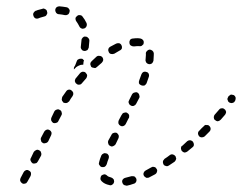

<svg xmlns="http://www.w3.org/2000/svg" viewBox="-20 -578 766 608"><path d="M411 -2Q413 -6 412 -11Q411 -14 409 -16Q408 -18 406 -19Q404 -20 401 -20Q399 -20 396 -20Q386 -17 377 -15Q372 -14 369 -10Q366 -6 367 -1Q368 2 369 4Q370 6 372 7Q374 9 377 9Q379 10 382 10Q392 8 403 4Q408 3 411 -2ZM335 7Q340 4 341 -1Q342 -3 341 -6Q341 -8 340 -10Q338 -12 336 -14Q334 -15 332 -16Q323 -18 319 -22Q315 -26 310 -26Q305 -25 301 -22Q300 -20 299 -18Q298 -15 298 -13Q298 -10 299 -8Q300 -6 302 -4Q311 5 326 8Q331 10 335 7ZM78 -31Q76 -36 71 -38Q67 -41 62 -39Q57 -37 55 -33L45 -14Q43 -9 44 -5Q46 0 51 3Q53 4 55 4Q58 4 60 3Q63 3 64 1Q66 -1 67 -3L77 -21Q79 -26 78 -31ZM477 -34Q479 -39 476 -43Q475 -45 473 -47Q471 -49 469 -49Q466 -50 464 -50Q461 -49 459 -48Q450 -43 441 -38Q437 -36 435 -31Q433 -26 436 -21Q437 -19 439 -18Q441 -16 443 -15Q445 -15 448 -15Q450 -15 452 -16Q462 -21 471 -26Q476 -29 477 -34ZM293 -60Q293 -57 295 -55Q296 -53 298 -51Q300 -50 302 -49Q307 -48 312 -50Q316 -53 318 -58Q320 -66 324 -76Q325 -79 325 -81Q325 -83 324 -86Q323 -88 321 -90Q319 -92 317 -92Q312 -94 308 -92Q303 -90 301 -86Q296 -74 294 -65Q293 -62 293 -60ZM536 -70Q537 -72 538 -75Q538 -77 537 -79Q537 -82 535 -84Q532 -88 527 -89Q522 -90 518 -87Q509 -80 501 -75Q499 -73 498 -71Q496 -69 496 -67Q496 -64 496 -62Q497 -59 498 -57Q499 -55 501 -54Q504 -53 506 -52Q508 -52 511 -52Q513 -53 515 -54Q524 -60 533 -66Q535 -68 536 -70ZM110 -95Q109 -100 104 -102Q99 -105 95 -103Q90 -101 87 -97L78 -78Q75 -74 77 -69Q79 -64 83 -61Q85 -60 88 -60Q90 -60 93 -61Q95 -61 97 -63Q99 -65 100 -67L110 -85Q112 -90 110 -95ZM594 -120Q594 -125 591 -129Q588 -133 582 -134Q577 -134 573 -131Q565 -124 558 -117Q556 -116 554 -114Q553 -111 553 -109Q553 -106 554 -104Q554 -102 556 -100Q559 -96 564 -95Q569 -95 573 -98Q582 -105 590 -112Q594 -115 594 -120ZM323 -123Q324 -118 329 -116Q333 -113 338 -115Q343 -117 346 -121L355 -140Q357 -144 356 -149Q354 -154 350 -157Q345 -159 340 -157Q335 -156 333 -151L323 -133Q321 -128 323 -123ZM143 -159Q141 -164 137 -166Q132 -169 127 -167Q122 -165 120 -161L110 -142Q109 -140 109 -138Q109 -135 110 -133Q110 -130 112 -128Q114 -127 116 -125Q120 -123 125 -125Q130 -126 133 -131L142 -150Q144 -154 143 -159ZM647 -170Q647 -175 643 -179Q641 -181 639 -182Q637 -182 634 -182Q632 -183 630 -182Q627 -181 626 -179Q618 -172 611 -164Q609 -163 608 -160Q607 -158 607 -156Q607 -153 608 -151Q609 -149 610 -147Q614 -143 619 -143Q624 -143 628 -146Q636 -154 643 -161Q647 -165 647 -170ZM365 -214 356 -197Q354 -192 355 -187Q357 -182 361 -180Q366 -177 371 -179Q376 -181 378 -185L387 -203L388 -204Q389 -206 389 -208Q389 -211 389 -213Q388 -216 386 -218Q385 -219 382 -221Q378 -223 373 -221Q368 -220 366 -215ZM175 -223Q174 -228 169 -230Q165 -233 160 -231Q155 -230 152 -225L143 -206Q141 -202 142 -197Q144 -192 148 -189Q153 -187 158 -189Q163 -190 165 -195L175 -214Q177 -218 175 -223ZM695 -219Q696 -221 696 -224Q695 -226 694 -229Q693 -231 691 -232Q687 -236 682 -235Q677 -235 674 -231Q667 -223 660 -215Q658 -213 658 -211Q657 -209 657 -206Q657 -204 658 -201Q659 -199 661 -198Q665 -194 670 -194Q675 -195 679 -199Q686 -207 693 -215Q694 -217 695 -219ZM387 -256Q387 -253 388 -251Q389 -249 390 -247Q392 -245 394 -244Q399 -241 404 -243Q409 -245 411 -249L421 -268Q423 -272 421 -277Q420 -282 415 -285Q411 -287 406 -285Q401 -284 398 -279L389 -261Q388 -258 387 -256ZM212 -279Q212 -281 212 -284Q211 -286 210 -288Q208 -290 206 -292Q202 -295 197 -294Q192 -293 189 -288Q183 -279 177 -271Q176 -268 176 -266Q175 -263 176 -261Q176 -259 178 -257Q179 -255 181 -253Q183 -252 186 -252Q188 -251 191 -252Q193 -252 195 -254Q197 -255 199 -257Q204 -266 210 -274Q211 -277 212 -279ZM726 -270Q724 -275 720 -277Q717 -278 715 -278Q712 -279 710 -278Q708 -277 706 -275Q704 -274 703 -272Q702 -271 702 -270Q701 -268 700 -265Q700 -263 701 -261Q702 -258 703 -256Q705 -254 707 -253Q709 -252 711 -252Q714 -251 716 -252Q719 -253 721 -254Q723 -256 724 -258Q724 -259 725 -260Q727 -265 726 -270ZM420 -314Q422 -310 427 -308Q432 -306 437 -307Q441 -309 444 -314Q448 -324 451 -334Q453 -339 451 -344Q449 -349 444 -350Q439 -352 434 -350Q430 -348 428 -343Q424 -333 421 -324Q419 -319 420 -314ZM255 -334Q256 -337 256 -339Q256 -342 254 -344Q253 -346 251 -348Q248 -351 242 -351Q237 -350 234 -347Q227 -339 220 -330Q218 -328 218 -326Q217 -324 217 -321Q218 -319 219 -316Q220 -314 222 -313Q226 -309 231 -310Q236 -310 239 -314Q246 -322 253 -330Q254 -332 255 -334ZM227 -369Q221 -366 217 -361Q216 -360 214 -358Q214 -360 214 -362Q214 -364 215 -366L218 -371Q221 -378 223 -384Q224 -387 226 -389Q228 -390 230 -391Q232 -392 235 -392Q237 -392 240 -392Q241 -391 243 -390Q244 -388 246 -387Q244 -382 244 -376Q243 -375 244 -373Q242 -373 241 -373Q234 -373 227 -369ZM307 -388Q307 -393 304 -397Q300 -401 295 -401Q290 -402 286 -399Q278 -392 270 -384Q268 -382 267 -380Q266 -378 266 -375Q266 -373 267 -371Q268 -368 269 -366Q271 -365 273 -364Q276 -363 278 -363Q281 -362 283 -363Q285 -364 287 -366Q295 -373 302 -379Q306 -383 307 -388ZM441 -390Q440 -385 443 -380Q446 -376 451 -375Q456 -374 461 -377Q465 -381 466 -386Q467 -396 467 -404Q467 -407 467 -410Q466 -415 462 -418Q458 -421 453 -421Q448 -420 445 -416Q441 -412 442 -407Q442 -405 442 -404Q442 -398 441 -390ZM366 -425Q367 -430 365 -434Q363 -439 358 -441Q353 -442 348 -440Q339 -435 329 -430Q324 -427 323 -422Q322 -417 325 -412Q327 -408 332 -407Q337 -406 342 -408Q351 -413 359 -418Q364 -420 366 -425ZM238 -422Q241 -417 246 -417Q249 -416 251 -417Q254 -418 256 -419Q258 -420 259 -423Q260 -425 261 -427Q262 -439 263 -449Q263 -455 259 -458Q256 -462 251 -462Q248 -462 246 -462Q244 -461 242 -459Q240 -457 239 -455Q238 -453 238 -450Q237 -441 236 -431Q235 -426 238 -422ZM415 -432Q410 -432 404 -431Q398 -431 394 -434Q390 -437 390 -442Q389 -447 392 -452Q396 -456 401 -456Q408 -457 415 -457Q420 -457 425 -456Q430 -455 433 -451Q436 -447 435 -442Q435 -440 434 -438Q434 -437 432 -436Q431 -435 430 -434Q428 -432 426 -432Q423 -431 421 -432Q418 -432 415 -432ZM238 -488Q242 -486 247 -488Q252 -490 254 -495Q256 -500 254 -505Q249 -516 241 -526Q238 -530 233 -530Q227 -531 224 -527Q222 -526 220 -523Q219 -521 219 -519Q219 -516 220 -514Q220 -512 222 -510Q227 -503 231 -495Q233 -490 238 -488ZM121 -526Q126 -527 128 -532Q131 -536 129 -541Q129 -544 127 -546Q126 -548 123 -549Q121 -550 119 -551Q116 -551 114 -550Q106 -548 99 -546Q95 -544 93 -544Q91 -543 89 -541Q87 -539 86 -537Q85 -535 85 -532Q85 -530 86 -528Q87 -523 92 -520Q97 -518 102 -520Q104 -521 107 -522Q114 -524 121 -526ZM190 -530Q193 -531 195 -532Q197 -533 198 -535Q200 -538 200 -540Q202 -545 199 -549Q196 -554 191 -555Q180 -557 168 -558Q163 -558 159 -555Q155 -551 155 -546Q155 -543 156 -541Q157 -539 158 -537Q160 -535 162 -534Q164 -533 167 -533Q177 -532 186 -530Q188 -530 190 -530Z"/></svg>

Font: FRB American Cursive Guidelines Dashed
Style: Italic
Weight: 400
Italic angle: -25°
Version: Version 2.0;Modular Font Editor K font №1